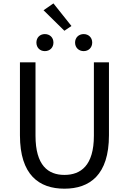

<svg xmlns="http://www.w3.org/2000/svg" viewBox="-20 -1102 761 1135"><path d="M360.8 13.4C510 13.4 624.1 -67.3 624.1 -302.4V-733.4H535V-299.9C535 -123.5 457.7 -68 360.8 -68C264.8 -68 189.9 -123.5 189.9 -299.9V-733.4H97.9V-302.4C97.9 -67.3 211.2 13.4 360.8 13.4ZM245.1 -799.8C274.7 -799.8 295.9 -820.6 295.9 -850.3C295.9 -880.1 274.7 -900.5 245.1 -900.5C216.1 -900.5 195.2 -880.1 195.2 -850.3C195.2 -820.6 216.1 -799.8 245.1 -799.8ZM360.6 -920.2 402.3 -948.3 295.9 -1081.9 237.4 -1041.4ZM474.6 -799.8C503.6 -799.8 525.1 -820.6 525.1 -850.3C525.1 -880.1 503.6 -900.5 474.6 -900.5C445.7 -900.5 423.8 -880.1 423.8 -850.3C423.8 -820.6 445.7 -799.8 474.6 -799.8Z"/></svg>

Font: Source Han Sans JP VF
Style: Regular
Weight: 250
Designer: Ryoko NISHIZUKA 西塚涼子 (kana, bopomofo & ideographs); Paul D. Hunt (Latin, Greek & Cyrillic); Sandoll Communications 산돌커뮤니
Foundry: Adobe
Version: Version 2.004;hotconv 1.0.118;makeotfexe 2.5.65603